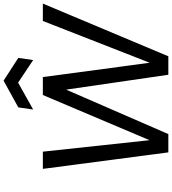

<svg xmlns="http://www.w3.org/2000/svg" viewBox="36 -995 959 1071"><g transform="rotate(-90 515.5 -459.5)"><path d="M201 0 109 -700H205L269 -105L521 -700H621L701 -104L934 -700H1031L737 0H634L551 -570L303 0ZM440 -754 452 -837 601 -919 728 -837 716 -754 590 -838Z"/></g></svg>

Font: Host Grotesk
Style: Italic
Weight: 400
Italic angle: -8°
Designer: Doğukan Karapınar based on Poppins by Indian Type Foundry, Jonny Pinhorn
Foundry: Element Type
Version: Version 1.001; ttfautohint (v1.8.4.7-5d5b)